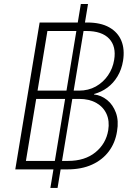

<svg xmlns="http://www.w3.org/2000/svg" viewBox="-20 -839 680 951"><path d="M229.5 91.8 380.4 -819.3H416L265.1 91.8ZM55.7 0 176.3 -727.5H412.1Q478.5 -727.5 521 -703.6Q563.5 -679.7 581.1 -637.2Q598.6 -594.7 589.4 -537.6Q582.5 -495.1 562.3 -461.2Q542 -427.2 512 -405Q481.9 -382.8 445.8 -373.5V-371.1Q481.4 -367.2 510.5 -343.8Q539.6 -320.3 554.2 -280.5Q568.8 -240.7 559.6 -188Q550.8 -131.8 519.3 -89.6Q487.8 -47.4 436 -23.7Q384.3 0 313.5 0ZM108.4 -42H316.9Q400.4 -42 452.6 -84.5Q504.9 -127 516.1 -193.8Q523.4 -239.7 507.6 -274.7Q491.7 -309.6 456.8 -329.3Q421.9 -349.1 372.1 -349.1H159.2ZM166 -390.1H371.1Q418 -390.1 454.6 -410.6Q491.2 -431.2 514.9 -465.6Q538.6 -500 545.4 -542Q556.6 -608.9 520.8 -647.2Q484.9 -685.5 407.2 -685.5H214.8Z"/></svg>

Font: Inter 17pt ExtraLight
Style: Italic
Weight: 250
Italic angle: -9.3988°
Version: Version 4.001;git-66647c0bb